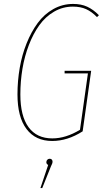

<svg xmlns="http://www.w3.org/2000/svg" viewBox="-20 -711 535 981"><path d="M353.5 -690.9Q394.5 -690.9 425.5 -676.8Q456.5 -662.6 485.4 -633.3L475.6 -623.5Q448.7 -651.4 419.9 -664.3Q391.1 -677.2 352.5 -677.2Q300.8 -677.2 256.6 -651.6Q212.4 -626 181.2 -582.5Q149.9 -539.1 127.7 -481.4Q105.5 -423.8 94.7 -359.6Q84 -295.4 84 -228.5Q84 -118.2 126 -61Q168 -3.9 247.1 -3.9Q316.4 -3.9 388.7 -47.9L429.2 -335.9H310.1V-349.1H445.8L402.3 -40Q325.2 9.3 246.6 9.3Q161.6 9.3 115.5 -51.8Q69.3 -112.8 69.3 -228.5Q69.3 -297.9 80.8 -364.3Q92.3 -430.7 116 -489.7Q139.6 -548.8 172.9 -593.8Q206.1 -638.7 252.7 -664.8Q299.3 -690.9 353.5 -690.9ZM233.9 100.1Q240.7 100.1 244.6 104.2Q248.5 108.4 248.5 115.2Q248.5 123.5 240.2 139.2L195.8 250H186.5L226.1 131.8Q216.8 127 216.8 117.7Q216.8 110.4 221.7 105.2Q226.6 100.1 233.9 100.1Z"/></svg>

Font: Fira Sans Compressed Hair
Style: Italic
Weight: 100
Width: 3
Italic angle: -8°
Designer: Carrois Corporate & Edenspiekermann AG
Foundry: Carrois Corporate GbR & Edenspiekermann AG
Version: Version 4.203;PS 004.203;hotconv 1.0.88;makeotf.lib2.5.64775